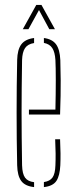

<svg xmlns="http://www.w3.org/2000/svg" viewBox="-20 -759 310 783"><path d="M50 -85Q45.5 -299.5 50 -514Q51 -557 67 -578.2Q83 -599.5 119 -604V-583.5Q93.5 -579.5 82.2 -563Q71 -546.5 70 -514Q69 -450.5 68.5 -399.2Q68 -348 68 -300.2Q68 -252.5 68.5 -200.8Q69 -149 70 -85Q71 -50 82.2 -34.5Q93.5 -19 119 -16V4Q82 0 66.5 -21.2Q51 -42.5 50 -85ZM98 -292V-312H206Q207.5 -379 207.5 -432.2Q207.5 -485.5 206 -514Q204 -546.5 193.2 -563Q182.5 -579.5 159 -584V-604Q193 -599.5 208.5 -578.5Q224 -557.5 226 -514Q227 -487 227.5 -430.8Q228 -374.5 225 -292ZM159 4V-16.5Q183.5 -20 194.2 -35.2Q205 -50.5 206 -85Q207 -107.5 206.8 -133.2Q206.5 -159 205 -191H225Q226.5 -159 226.8 -133Q227 -107 226 -85Q224 -42.5 210 -21.2Q196 0 159 4ZM73 -640 128 -739H149L204 -640H181L139 -718L96 -640Z"/></svg>

Font: Big Shoulders Stencil Display Thin
Style: Regular
Weight: 100
Designer: Patric King
Foundry: XO Type Co
Version: Version 1.000